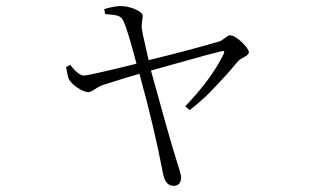

<svg xmlns="http://www.w3.org/2000/svg" viewBox="-20 -561 1040 634"><path d="M327.1 -514.6 324.2 -531.2Q359.4 -541 377.9 -541Q402.3 -541 426.8 -530.3Q451.2 -519.5 451.2 -508.8Q451.2 -502.9 449.2 -490.7Q447.3 -478.5 448.2 -466.8Q449.2 -459 452.6 -442.9Q456.1 -426.8 461.9 -401.9Q467.8 -377 470.7 -362.3Q595.7 -392.6 703.1 -423.8Q710.9 -425.8 722.2 -435.1Q733.4 -444.3 738.3 -444.3Q754.9 -444.3 778.3 -421.9Q801.8 -399.4 801.8 -387.7Q801.8 -380.9 786.6 -373Q771.5 -365.2 766.6 -359.4Q763.7 -356.4 749 -338.9Q734.4 -321.3 726.1 -312.5Q717.8 -303.7 701.2 -285.6Q684.6 -267.6 671.9 -254.9Q659.2 -242.2 641.1 -226.1Q623 -210 606.4 -197.3L591.8 -210Q677.7 -299.8 717.8 -380.9Q721.7 -389.6 719.7 -391.6Q717.8 -393.6 710 -391.6Q694.3 -387.7 653.8 -377Q613.3 -366.2 559.1 -350.6Q504.9 -335 478.5 -328.1Q536.1 -117.2 559.6 -42Q578.1 15.6 578.1 23.4Q578.1 52.7 552.7 52.7Q525.4 52.7 517.6 8.8Q489.3 -140.6 440.4 -317.4Q418 -311.5 322.3 -281.2Q309.6 -277.3 294.4 -267.1Q279.3 -256.8 271.5 -256.8Q257.8 -256.8 236.3 -271Q214.8 -285.2 206.1 -301.8Q204.1 -307.6 198.2 -339.8L211.9 -346.7Q238.3 -312.5 255.9 -311.5Q268.6 -310.5 430.7 -350.6Q402.3 -460 387.7 -491.2Q381.8 -504.9 369.1 -508.8Q356.4 -512.7 327.1 -514.6Z"/></svg>

Font: GenYoMin TW TTF ExtraLight
Style: Regular
Weight: 250
Version: Version 1.300